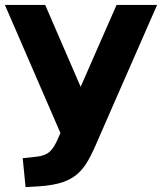

<svg xmlns="http://www.w3.org/2000/svg" viewBox="-33 -559 654 775"><path d="M202.1 -2C180.7 47.4 163.1 68.8 112.8 73.7L58.6 79.6L70.3 196.3L119.6 193.4C293.5 183.1 314 117.2 376 -25.4L601.1 -539.1H437.5L292.5 -208.5L149.4 -539.1H-13.2L210.9 -22Z"/></svg>

Font: Winston ExtraBold
Style: Regular
Weight: 800
Designer: Vernon Adams, Kim Jin-seong, David Berlow, Cristiano Sobral
Foundry: The Winston Project Authors
Version: Version 3.004